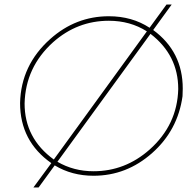

<svg xmlns="http://www.w3.org/2000/svg" viewBox="-20 -776 863 851"><path d="M151 55H128L207.5 -53Q69 -150 69 -319.5Q73 -487.5 202.5 -603Q315.5 -704 462.5 -704Q565 -704 643 -653L718 -756H741L659 -643Q790 -547 790 -383.5L789 -349.5Q768 -198.5 654.5 -97.8Q541 3 394.5 3Q298.5 3 222.5 -43ZM218.5 -69 631 -637Q557 -684 462.5 -684Q322.5 -684 215.5 -589Q93 -478.5 89 -317.5Q89 -163 218.5 -69ZM394.5 -17Q534.5 -17 643 -113Q766 -222.5 770 -381.5Q770 -531.5 647 -626L234.5 -59Q306.5 -17 394.5 -17Z"/></svg>

Font: Argentum Sans Thin
Style: Italic
Weight: 100
Italic angle: -11°
Designer: Julieta Ulanovsky (font), Cristiano Sobral (main changes and remaster)
Foundry: Julieta Ulanovsky (font), Cristiano Sobral (main changes and remaster)
Version: Version 2.007;June 15, 2022;FontCreator 14.0.0.2814 64-bit; 